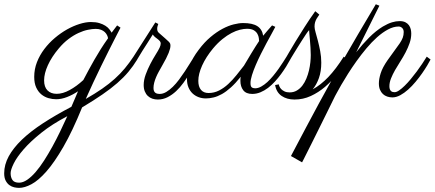

<svg xmlns="http://www.w3.org/2000/svg" viewBox="-187 -453 2079 918"><path d="M186 -16.6Q160.6 0.5 133.5 11Q106.4 21.5 81.5 21.5Q63 21.5 44.4 16.1Q25.9 10.7 10.7 -1.7Q-4.4 -14.2 -13.9 -34.7Q-23.4 -55.2 -23.4 -85.4Q-23.4 -122.1 -10.3 -155.8Q2.9 -189.5 24.9 -218.5Q46.9 -247.6 75.2 -271.5Q103.5 -295.4 133.5 -312.3Q163.6 -329.1 193.4 -338.4Q223.1 -347.7 247.6 -347.7Q271.5 -347.7 288.3 -342.5Q305.2 -337.4 316.9 -329.8Q328.6 -322.3 335.4 -313.5Q342.3 -304.7 346.7 -296.9L373 -331.5L389.2 -320.8Q389.2 -320.3 381.3 -305.4Q373.5 -290.5 360.8 -265.6Q348.1 -240.7 331.3 -207.3Q314.5 -173.8 296.1 -136.2Q277.8 -98.6 259 -58.6Q240.2 -18.6 223.1 20Q267.6 -5.4 301.3 -28.8Q335 -52.2 361.6 -76.2Q388.2 -100.1 409.7 -126Q431.2 -151.9 451.2 -182.1L469.2 -168.5Q449.7 -136.7 427 -109.6Q404.3 -82.5 373.8 -55.9Q343.3 -29.3 302.5 -1.2Q261.7 26.9 205.6 60.5Q159.2 174.3 116.2 248.8Q73.2 323.2 34.9 366.7Q-3.4 410.2 -36.4 427.7Q-69.3 445.3 -95.7 445.3Q-106.4 445.3 -118.9 442.6Q-131.3 439.9 -142.1 432.1Q-152.8 424.3 -159.9 410.6Q-167 397 -167 375.5Q-167 334.5 -145.3 294.4Q-123.5 254.4 -82.3 214.8Q-41 175.3 18.8 136.2Q78.6 97.2 154.3 57.6Q163.6 36.6 171.4 17.8Q179.2 -1 186 -16.6ZM211.4 -70.3Q224.6 -95.2 237.5 -119.4Q250.5 -143.6 264.4 -167.7Q278.3 -191.9 294.2 -217.3Q310.1 -242.7 329.6 -270Q328.6 -277.3 324.7 -285.2Q320.8 -293 314 -299.6Q307.1 -306.2 296.4 -310.5Q285.6 -314.9 271 -314.9Q254.4 -314.9 233.2 -310.5Q211.9 -306.2 188.5 -295.4Q165 -284.7 140.9 -266.6Q116.7 -248.5 93.8 -221.2Q60.1 -181.2 42 -141.4Q23.9 -101.6 23.9 -68.8Q23.9 -37.1 40 -20.8Q56.2 -4.4 84 -4.4Q113.3 -4.4 146.2 -22.5Q179.2 -40.5 211.4 -70.3ZM-95.7 420.4Q-77.1 420.4 -57.1 406.7Q-37.1 393.1 -16.6 369.4Q3.9 345.7 23.9 314.5Q43.9 283.2 63.5 247.8Q83 212.4 100.8 175.3Q118.7 138.2 134.8 102.5Q62 140.6 10.5 181.9Q-41 223.1 -73.7 260.7Q-106.4 298.3 -121.3 328.6Q-136.2 358.9 -136.2 375Q-136.2 395 -127.4 407.7Q-118.7 420.4 -95.7 420.4Z M759.3 -168.5Q752 -157.7 741.9 -139.4Q731.9 -121.1 718.8 -99.9Q705.6 -78.6 689.7 -56.6Q673.8 -34.7 655 -17.1Q636.2 0.5 614.3 11.7Q592.3 22.9 567.4 22.9Q553.7 22.9 541.5 18.8Q529.3 14.6 520 5.9Q510.7 -2.9 505.4 -15.9Q500 -28.8 500 -46.4Q500 -70.3 509.5 -96.4Q519 -122.6 531.7 -147Q544.4 -171.4 557.1 -191.7Q569.8 -211.9 575.7 -224.1Q581.5 -236.3 581.5 -245.1Q581.5 -251.5 577.4 -256.3Q573.2 -261.2 567.1 -265.9Q561 -270.5 554.4 -275.6Q547.9 -280.8 543.5 -288.1Q531.2 -268.6 518.6 -248.5Q507.3 -231.4 494.1 -210.2Q481 -189 468.8 -168.5L451.2 -182.1L555.7 -345.7L569.8 -338.4Q568.8 -335.4 566.7 -329.1Q564.5 -322.8 564.5 -315.4Q564.5 -310.1 566.2 -304.9Q567.9 -299.8 573.2 -295.4Q592.8 -277.8 604 -268.3Q615.2 -258.8 620.4 -253.2Q625.5 -247.6 626.7 -243.9Q627.9 -240.2 627.9 -234.4Q627.9 -228.5 626 -220.2Q624 -211.9 619.4 -200.2Q614.7 -188.5 606.7 -172.6Q598.6 -156.7 586.4 -135.7Q579.1 -123 572 -110.1Q564.9 -97.2 559.3 -84Q553.7 -70.8 550.3 -57.6Q546.9 -44.4 546.9 -32.2Q546.9 -22.9 549.6 -17.3Q552.2 -11.7 556.6 -8.8Q561 -5.9 566.2 -4.9Q571.3 -3.9 576.2 -3.9Q592.3 -3.9 608.2 -13.4Q624 -22.9 639.4 -38.1Q654.8 -53.2 669.2 -72.5Q683.6 -91.8 696.8 -111.8Q710 -131.8 721.2 -150.1Q732.4 -168.5 741.2 -182.1Z M1129.4 -324.7Q1123 -312 1111.6 -291.5Q1100.1 -271 1086.9 -246.3Q1073.7 -221.7 1060.3 -194.8Q1046.9 -168 1035.9 -142.3Q1024.9 -116.7 1017.8 -94Q1010.7 -71.3 1010.7 -55.7Q1010.7 -40 1016.8 -35.4Q1022.9 -30.8 1032.7 -30.8Q1046.9 -30.8 1061.8 -39.1Q1076.7 -47.4 1091.1 -60.5Q1105.5 -73.7 1119.1 -90.3Q1132.8 -106.9 1144.8 -123.8Q1156.7 -140.6 1166.5 -156Q1176.3 -171.4 1183.1 -182.1L1200.7 -168.5Q1192.4 -152.8 1181.2 -134.8Q1169.9 -116.7 1156.5 -98.4Q1143.1 -80.1 1127.4 -63Q1111.8 -45.9 1094.5 -32.7Q1077.1 -19.5 1058.1 -11.7Q1039.1 -3.9 1019 -3.9Q989.7 -3.9 976.1 -21.5Q962.4 -39.1 962.4 -66.9Q962.4 -68.8 962.6 -75.4Q962.9 -82 963.9 -85.9Q939.5 -55.2 917.2 -35.2Q895 -15.1 874.3 -3.4Q853.5 8.3 834.2 12.9Q814.9 17.6 797.4 17.6Q778.8 17.6 762.5 11.5Q746.1 5.4 733.6 -6.3Q721.2 -18.1 714.1 -35.2Q707 -52.2 707 -74.7Q707 -102.5 719.5 -138.4Q731.9 -174.3 763.7 -215.8Q790.5 -251.5 819.6 -275.9Q848.6 -300.3 876.7 -315.2Q904.8 -330.1 930.2 -336.4Q955.6 -342.8 975.6 -342.8Q1020.5 -342.8 1043.5 -327.9Q1066.4 -313 1071.3 -282.2Q1081.1 -294.4 1091.8 -306.6Q1102.5 -318.8 1113.8 -331.5ZM979.5 -139.2Q985.8 -149.4 995.1 -165.3Q1004.4 -181.2 1014.6 -198Q1024.9 -214.8 1034.7 -230.5Q1044.4 -246.1 1051.8 -256.8Q1051.8 -261.2 1050.5 -271Q1049.3 -280.8 1043.9 -290.8Q1038.6 -300.8 1026.9 -308.1Q1015.1 -315.4 994.1 -315.4Q979 -315.4 960.2 -310.8Q941.4 -306.2 920.2 -295.2Q898.9 -284.2 876.5 -266.1Q854 -248 831.5 -221.2Q797.9 -180.7 779.5 -139.9Q761.2 -99.1 761.2 -66.4Q761.2 -38.6 773.9 -23.4Q786.6 -8.3 810.1 -8.3Q836.9 -8.3 860.4 -20.3Q883.8 -32.2 904.3 -51.3Q924.8 -70.3 943.4 -93.5Q961.9 -116.7 979.5 -139.2Z M1339.8 -383.3Q1337.4 -378.9 1333.5 -373.8Q1329.6 -368.7 1325.9 -362.1Q1322.3 -355.5 1319.6 -346.7Q1316.9 -337.9 1316.9 -325.7Q1316.9 -315.4 1322 -297.9Q1327.1 -280.3 1333 -257.6Q1338.9 -234.9 1344 -208.3Q1349.1 -181.6 1349.1 -153.3Q1349.1 -111.8 1337.9 -80.1Q1326.7 -48.3 1308.1 -25.9Q1346.2 -46.4 1382.8 -84.7Q1419.4 -123 1456.5 -182.1L1473.1 -167.5Q1452.1 -132.8 1425.5 -98.9Q1398.9 -64.9 1367.2 -37.8Q1335.4 -10.7 1298.8 6.1Q1262.2 22.9 1221.2 22.9Q1184.6 22.9 1159.4 5.6Q1134.3 -11.7 1128.4 -46.4L1146 -49.8Q1146 -46.9 1148.7 -40.3Q1151.4 -33.7 1157.2 -27.3Q1163.1 -21 1173.1 -16.1Q1183.1 -11.2 1197.8 -11.2Q1217.3 -11.2 1232.4 -20.3Q1247.6 -29.3 1258.8 -43.9Q1270 -58.6 1277.8 -77.4Q1285.6 -96.2 1290.3 -116.2Q1294.9 -136.2 1296.9 -155.3Q1298.8 -174.3 1298.8 -189.9Q1298.8 -205.6 1297.6 -224.6Q1296.4 -243.7 1294.9 -261Q1293.5 -278.3 1292.2 -291.3Q1291 -304.2 1291 -308.1V-309.1Q1284.7 -302.2 1275.9 -289.1Q1267.1 -275.9 1257.1 -260.3Q1247.1 -244.6 1237.1 -228.5Q1227.1 -212.4 1219 -199.2Q1210.9 -186 1205.8 -177.5Q1200.7 -168.9 1200.7 -168.5L1183.1 -182.1Q1183.6 -182.6 1195.3 -203.1Q1207 -223.6 1226.3 -255.1Q1245.6 -286.6 1270 -325Q1294.4 -363.3 1320.3 -399.4L1339.8 -383.3Z M1627 -425.8 1516.1 -203.1Q1545.4 -240.7 1577.6 -273.2Q1609.9 -305.7 1643.6 -326.2Q1668.5 -340.8 1687.5 -346.4Q1706.5 -352.1 1723.6 -352.1Q1740.2 -352.1 1751 -346.7Q1761.7 -341.3 1768.1 -332.5Q1774.4 -323.7 1776.9 -313.2Q1779.3 -302.7 1779.3 -292.5Q1779.3 -269.5 1771.5 -247.1Q1763.7 -224.6 1752.2 -202.6Q1740.7 -180.7 1727.1 -159.4Q1713.4 -138.2 1701.9 -117.9Q1690.4 -97.7 1682.6 -78.1Q1674.8 -58.6 1674.8 -40.5Q1674.8 -31.7 1677 -26.1Q1679.2 -20.5 1682.9 -17.3Q1686.5 -14.2 1690.9 -13.2Q1695.3 -12.2 1699.7 -12.2Q1709 -12.2 1721.4 -20.8Q1733.9 -29.3 1748 -43.2Q1762.2 -57.1 1777.1 -75Q1792 -92.8 1805.9 -111.6Q1819.8 -130.4 1832 -148.7Q1844.2 -167 1853.5 -182.1L1871.6 -168.5Q1866.2 -157.7 1855.7 -140.1Q1845.2 -122.6 1831.1 -102.3Q1816.9 -82 1800 -61.8Q1783.2 -41.5 1764.6 -24.9Q1746.1 -8.3 1726.8 2.2Q1707.5 12.7 1689 12.7Q1676.3 12.7 1664.6 8.8Q1652.8 4.9 1644 -3.2Q1635.3 -11.2 1629.9 -23.9Q1624.5 -36.6 1624.5 -54.2Q1624.5 -75.2 1633.1 -102.5Q1641.6 -129.9 1666 -165Q1686 -193.8 1700.7 -213.1Q1715.3 -232.4 1724.9 -246.8Q1734.4 -261.2 1738.8 -273.2Q1743.2 -285.2 1743.2 -299.8Q1743.2 -312.5 1735.8 -319.3Q1728.5 -326.2 1719.2 -326.2Q1694.3 -326.2 1668 -312Q1641.6 -297.9 1615.7 -274.7Q1589.8 -251.5 1564.9 -221.7Q1540 -191.9 1517.8 -160.9Q1495.6 -129.9 1476.8 -100.1Q1458 -70.3 1444.3 -46.6Q1430.7 -22.9 1423.1 -8.5Q1415.5 5.9 1415 6.3Q1394.5 48.3 1375 87.6Q1355.5 127 1338.1 162.1Q1320.8 197.3 1306.2 226.3Q1291.5 255.4 1280.8 276.9Q1270 298.3 1263.9 310.5Q1257.8 322.8 1257.3 323.2L1204.1 293Q1244.1 217.3 1276.4 156.2Q1308.6 95.2 1337.9 41.3Q1367.2 -12.7 1395.5 -63.5Q1423.8 -114.3 1455.6 -169.7Q1487.3 -225.1 1524.7 -288.8Q1562 -352.5 1609.9 -432.6Z"/></svg>

Font: Parisienne
Style: Regular
Weight: 400
Designer: Astigmatic (AOETI)
Foundry: Astigmatic (AOETI)
Version: Version 1.000